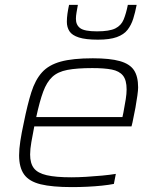

<svg xmlns="http://www.w3.org/2000/svg" viewBox="-20 -756 640 784"><path d="M274 8Q193 8 146 -3.5Q99 -15 78.5 -43.5Q58 -72 58 -122Q58 -147 63 -180Q68 -213 77 -254Q92 -329 108 -379.5Q124 -430 151.5 -460.5Q179 -491 228 -504.5Q277 -518 359 -518Q429 -518 469.5 -506.5Q510 -495 527 -469.5Q544 -444 544 -399Q544 -388 541 -366Q538 -344 533 -316Q528 -288 521 -256L517 -240H120Q113 -204 108 -175.5Q103 -147 103 -125Q103 -89 118.5 -69Q134 -49 171 -40.5Q208 -32 271 -32Q299 -32 332 -34Q365 -36 397 -39Q429 -42 453 -46L445 -5Q425 -1 396.5 2Q368 5 336 6.5Q304 8 274 8ZM128 -278H480L484 -297Q490 -329 493.5 -351Q497 -373 497 -391Q497 -429 482 -447.5Q467 -466 436.5 -472Q406 -478 357 -478Q294 -478 255 -470.5Q216 -463 193.5 -442Q171 -421 156.5 -382Q142 -343 128 -278ZM380 -594Q330 -594 302 -603Q274 -612 263.5 -628.5Q253 -645 253 -667Q253 -683 255.5 -700.5Q258 -718 262 -736H298Q295 -719 292.5 -705Q290 -691 290 -679Q290 -654 307.5 -641Q325 -628 376 -628Q427 -628 451 -640Q475 -652 485 -676.5Q495 -701 502 -736H538Q532 -705 524 -679.5Q516 -654 501 -634.5Q486 -615 457 -604.5Q428 -594 380 -594Z"/></svg>

Font: Saira SemiExpanded ExtraLight
Style: Italic
Weight: 250
Width: 6
Italic angle: -12°
Designer: Hector Gatti with collaboration of the Omnibus-Type team
Foundry: Omnibus-Type
Version: Version 1.101